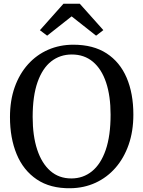

<svg xmlns="http://www.w3.org/2000/svg" viewBox="-20 -989 762 1020"><path d="M354.5 11Q247 12.5 175.5 -35.8Q104 -84 68.5 -169.8Q33 -255.5 33 -367Q33 -455.5 58.2 -526.2Q83.5 -597 129 -647.5Q174.5 -698 236 -724.8Q297.5 -751.5 369.5 -751.5Q475.5 -751.5 546.2 -705.5Q617 -659.5 652.8 -576Q688.5 -492.5 688.5 -380Q688.5 -292 663.5 -220.5Q638.5 -149 593.5 -97.5Q548.5 -46 487.5 -18Q426.5 10 354.5 11ZM359 -41Q421.5 -41 468.5 -79Q515.5 -117 541.5 -192.2Q567.5 -267.5 567.5 -379.5Q567.5 -479.5 543.5 -551Q519.5 -622.5 473.5 -661Q427.5 -699.5 361.5 -699.5Q299 -699.5 252.2 -663Q205.5 -626.5 179.5 -552.8Q153.5 -479 153.5 -367.5Q153.5 -267.5 177.5 -194.5Q201.5 -121.5 247.2 -81.2Q293 -41 359 -41ZM230.5 -799.5 192 -828.5 317 -969H404L529 -829L490.5 -799.5L360.5 -902Z"/></svg>

Font: Merriweather 20pt
Style: Regular
Weight: 400
Version: Version 2.100